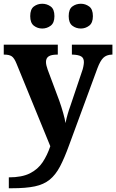

<svg xmlns="http://www.w3.org/2000/svg" viewBox="-20 -774 619 1023"><path d="M27 171Q97 171 139.5 149.5Q182 128 207 90.5Q232 53 248 5L68 -435Q56 -465 42.5 -474Q29 -483 4 -483H0V-536H288V-483H284Q253 -483 239 -473.5Q225 -464 225 -444Q225 -435 227.5 -424.5Q230 -414 234 -403L296 -237Q307 -206 316.5 -172.5Q326 -139 329 -118Q334 -143 340.5 -165.5Q347 -188 354 -207L417 -394Q421 -404 424 -419Q427 -434 427 -443Q427 -465 412.5 -473.5Q398 -482 368 -483H363V-536H579V-483H575Q547 -482 530.5 -466Q514 -450 499 -410L348 0Q323 69 299.5 113.5Q276 158 244.5 183.5Q213 209 165.5 219Q118 229 44 229H27ZM411 -622Q385 -622 365.5 -637Q346 -652 346 -688Q346 -725 365.5 -739.5Q385 -754 411 -754Q435 -754 455 -739.5Q475 -725 475 -688Q475 -652 455 -637Q435 -622 411 -622ZM205 -622Q180 -622 160.5 -637Q141 -652 141 -688Q141 -725 160.5 -739.5Q180 -754 205 -754Q230 -754 250 -739.5Q270 -725 270 -688Q270 -652 250 -637Q230 -622 205 -622Z"/></svg>

Font: Noto Serif
Style: Bold
Weight: 700
Designer: Monotype Design Team
Foundry: Monotype Imaging Inc.
Version: Version 2.014